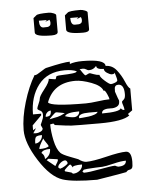

<svg xmlns="http://www.w3.org/2000/svg" viewBox="-50 -713 594 755"><g transform="rotate(-5 247.0 -335.5)"><path d="M32 -219Q32 -269 50 -329Q68 -389 94 -432Q95 -431 96 -431Q102 -431 120.5 -443.5Q139 -456 144 -456Q213 -472 236 -472V-463Q256 -470 285 -470Q375 -470 375 -443Q401 -443 418 -421.5Q435 -400 445.5 -375Q456 -350 464 -346V-260L446 -247L451 -241Q424 -220 333 -220Q237 -220 220.5 -221Q204 -222 155 -229Q154 -235 149 -235Q148 -235 144 -234Q140 -233 138 -233Q138 -204 145.5 -169Q153 -134 168 -118Q176 -110 205 -99Q234 -88 236 -87Q254 -74 267 -74Q293 -74 346.5 -87Q400 -100 425 -100Q447 -100 447 -59Q447 -39 443.5 -34Q440 -29 432.5 -28Q425 -27 420 -20Q414 -18 303 0Q209 0 168 -13Q121 -28 76.5 -98Q32 -168 32 -219ZM180 -44Q202 -38 205 -37Q210 -32 211 -32Q226 -32 237.5 -41.5Q249 -51 249 -65Q211 -65 211 -56Q211 -59 207.5 -64Q204 -69 202 -69Q200 -69 189.5 -59.5Q179 -50 179 -47Q180 -45 180 -44ZM248 -37Q253 -32 254 -32Q274 -32 319 -40.5Q364 -49 378 -49L384 -46L390 -44Q422 -44 422 -65Q403 -65 372.5 -57.5Q342 -50 328 -49Q318 -49 300 -48Q282 -47 268 -46L254 -44ZM155 -62Q155 -61 158 -58.5Q161 -56 162 -56Q171 -58 182 -65Q193 -72 193 -75Q193 -79 191 -82Q189 -85 187 -86Q185 -87 184 -87Q175 -87 165 -78.5Q155 -70 155 -62ZM112 -94 144 -68Q156 -86 156 -91L155 -94L119 -99ZM94 -124Q106 -115 106 -99Q129 -111 129 -137Q100 -137 94 -124ZM106 -180Q87 -150 87 -140Q116 -140 125 -148Q122 -155 115 -164.5Q108 -174 106 -180ZM102 -194Q83 -194 78 -188.5Q73 -183 73 -163Q85 -163 93.5 -172.5Q102 -182 102 -194ZM81 -223 69 -204Q70 -204 74 -203.5Q78 -203 79 -203Q88 -203 97.5 -207.5Q107 -212 107 -220Q107 -221 104 -226.5Q101 -232 101 -235Q103 -240 106.5 -247.5Q110 -255 111.5 -260.5Q113 -266 113 -274Q113 -286 103 -290.5Q93 -295 93 -299Q93 -303 99.5 -317.5Q106 -332 106 -337Q106 -346 127 -372.5Q148 -399 148 -412Q150 -412 160 -410Q170 -408 173 -408Q176 -408 177 -413.5Q178 -419 180 -420Q185 -422 205 -422.5Q225 -423 242.5 -425Q260 -427 260 -432Q243 -440 213 -440Q145 -440 109.5 -394Q74 -348 74 -278H106V-272L69 -235V-216ZM300 -266H294Q253 -266 253 -250L254 -249Q254 -248 254 -247L267 -248Q280 -249 291.5 -250.5Q303 -252 314.5 -256Q326 -260 328 -266ZM164 -278Q162 -278 151.5 -268Q141 -258 137 -253Q145 -255 155 -257Q165 -259 170 -260Q175 -261 182.5 -264Q190 -267 199 -272Q197 -273 168 -278ZM199 -260Q219 -253 234 -253Q243 -253 249.5 -259Q256 -265 256 -274Q206 -274 199 -260ZM416 -299Q416 -285 405 -279.5Q394 -274 380.5 -275Q367 -276 356 -272.5Q345 -269 345 -258Q415 -258 420 -272Q425 -264 434 -264Q434 -272 430.5 -282Q427 -292 427 -296Q427 -299 434 -304.5Q441 -310 441 -326Q441 -365 418 -365Q411 -365 407.5 -361.5Q404 -358 403.5 -353.5Q403 -349 403 -339Q414 -306 416 -303ZM145 -287Q136 -287 129.5 -280Q123 -273 123 -264Q136 -264 140.5 -269Q145 -274 145 -287ZM137 -320Q146 -303 285 -303Q303 -303 332.5 -307Q362 -311 379 -311Q379 -316 372 -331.5Q365 -347 361 -347L359 -346Q352 -367 314.5 -381Q277 -395 251 -395Q165 -395 137 -320ZM348 -410Q348 -402 366 -386Q384 -370 390 -370Q396 -370 406 -374Q416 -378 416 -383Q416 -388 412 -401L408 -414Q408 -408 396 -408Q388 -409 377.5 -416Q367 -423 367 -432Q338 -432 338 -446Q337 -446 334 -442.5Q331 -439 324.5 -435.5Q318 -432 308 -432Q304 -432 298 -436Q292 -440 285 -440Q284 -440 278.5 -439.5Q273 -439 272 -439Q274 -438 281.5 -426Q289 -414 294 -413Q295 -413 301 -416.5Q307 -420 311 -420Q312 -420 325 -415Q338 -410 348 -410ZM109 -655 121 -665Q127 -671 171 -671Q179 -671 189 -667Q199 -663 199 -659V-593Q199 -581 175 -581Q109 -581 109 -598ZM129 -643Q129 -615 145 -615Q156 -615 161 -615.5Q166 -616 170 -619.5Q174 -623 174 -631Q174 -637 171 -643Q157 -637 154 -637L161 -643ZM233 -655 245 -665Q251 -671 295 -671Q303 -671 313 -667Q323 -663 323 -659V-593Q323 -581 299 -581Q233 -581 233 -598ZM253 -643Q253 -615 269 -615Q280 -615 285 -615.5Q290 -616 294 -619.5Q298 -623 298 -631Q298 -637 295 -643Q281 -637 278 -637L285 -643Z"/></g></svg>

Font: CabinSketch
Style: Regular
Weight: 400
Designer: Pablo Impallari
Foundry: Pablo Impallari. www.impallari.com Igino Marini. www.ikern.com
Version: Version 1.002